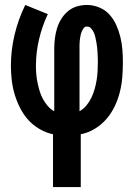

<svg xmlns="http://www.w3.org/2000/svg" viewBox="-20 -540 540 775"><path d="M194 215V2Q166 -4 140 -19Q114 -34 94.5 -55.5Q75 -77 61.5 -103.5Q48 -130 39.5 -158Q31 -186 27.5 -215.5Q24 -245 24 -274Q24 -338 39 -400.5Q54 -463 82 -520L173 -483Q150 -434 137.5 -381Q125 -328 125 -274Q125 -257 126.5 -240Q128 -223 131.5 -206Q135 -189 140 -172.5Q145 -156 153 -141Q161 -126 172.5 -112.5Q184 -99 199 -91V-343Q199 -364 201.5 -384.5Q204 -405 210 -425Q216 -445 227 -463Q238 -481 254 -494.5Q270 -508 290 -514Q310 -520 331 -520Q356 -520 380.5 -510Q405 -500 422 -481Q439 -462 449.5 -438.5Q460 -415 466 -390Q472 -365 474 -339.5Q476 -314 476 -288Q476 -258 473.5 -227.5Q471 -197 463.5 -167.5Q456 -138 442.5 -110Q429 -82 409 -59Q389 -36 362.5 -20Q336 -4 306 2V215ZM301 -91Q317 -100 329 -114.5Q341 -129 349 -146Q357 -163 362 -180.5Q367 -198 370 -216.5Q373 -235 374 -253.5Q375 -272 375 -291Q375 -301 374.5 -310.5Q374 -320 373.5 -330Q373 -340 372 -350Q371 -360 369 -369.5Q367 -379 365 -389Q363 -399 359 -408Q355 -417 348 -425Q341 -433 331 -433Q322 -433 317 -425.5Q312 -418 309 -410Q306 -402 304.5 -393.5Q303 -385 302 -377Q301 -369 301 -360.5Q301 -352 301 -343Z"/></svg>

Font: Iosevka Curly Slab
Style: Bold
Weight: 700
Monospace: yes
Designer: Belleve Invis
Foundry: Belleve Invis
Version: Version 22.1.2; ttfautohint (v1.8.4)